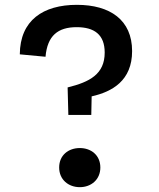

<svg xmlns="http://www.w3.org/2000/svg" viewBox="-20 -762 660 795"><path d="M310.5 13C357 13 395.5 -18 395.5 -68.5C395.5 -119.5 357 -149 310.5 -149C263.5 -149 225 -119.5 225 -68.5C225 -18 263.5 13 310.5 13ZM62 -537 168.5 -527C176 -614.5 220 -649.5 297.5 -649.5C370 -649.5 413.5 -619 413.5 -544.5C413.5 -455 351.5 -422.5 260 -400L263 -286H358L359.5 -363C444.5 -382 527 -428 527 -550.5C527 -679.5 435.5 -742 298.5 -742C158.5 -742 63 -678 62 -537Z"/></svg>

Font: Monaspace Argon Medium
Style: Regular
Weight: 500
Designer: Riley Cran & the Lettermatic Team
Foundry: Lettermatic
Version: Version 1.000 (Monaspace Argon)